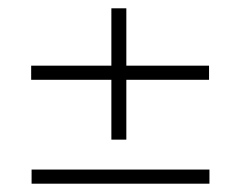

<svg xmlns="http://www.w3.org/2000/svg" viewBox="-20 -522 570 462"><path d="M55 -330V-364H248V-502H284V-364H483V-330H284V-186H248V-330ZM56 -114H484V-80H56Z"/></svg>

Font: TitilliumText22L Th
Style: Thin
Weight: 100
Designer: Campivisivi
Foundry: Campivisivi
Version: 1.000